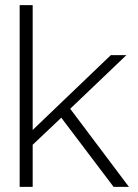

<svg xmlns="http://www.w3.org/2000/svg" viewBox="-20 -732 542 752"><path d="M485 0H425L220 -271L108 -165V0H57V-712H108V-223L414 -516H475L255 -306Z"/></svg>

Font: Creato Display Light
Style: Regular
Weight: 300
Version: Version 1.000